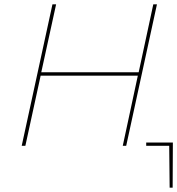

<svg xmlns="http://www.w3.org/2000/svg" viewBox="-20 -678 824 893"><path d="M693 -658H710L567 0H551L621 -326H169L98 0H81L224 -658H241L172 -342H625ZM784 -15 783 195H769L767 0H660V-15Z"/></svg>

Font: EauTest Thin
Style: Italic
Weight: 250
Italic angle: -12°
Designer: Christian Thalmann (Catharsis Fonts)
Version: Version 0.001;PS 000.001;hotconv 1.0.88;makeotf.lib2.5.64775